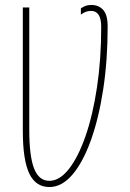

<svg xmlns="http://www.w3.org/2000/svg" viewBox="-20 -744 526 774"><path d="M179 10Q124 10 98 -44.5Q72 -99 72 -217V-714H98V-221Q98 -114 117.5 -64.5Q137 -15 179 -15Q220 -15 257.5 -62.5Q295 -110 324.5 -194.5Q354 -279 371 -392Q388 -505 388 -636Q388 -700 347 -700Q334 -700 323 -695Q312 -690 306 -685V-710Q312 -715 323 -719.5Q334 -724 348 -724Q378 -724 396 -704Q414 -684 414 -637Q414 -501 396 -383.5Q378 -266 346 -177.5Q314 -89 271.5 -39.5Q229 10 179 10Z"/></svg>

Font: Noto Sans ExtraCondensed Thin
Style: Regular
Weight: 100
Width: 2
Designer: Monotype Design Team
Foundry: Monotype Imaging Inc.
Version: Version 2.013; ttfautohint (v1.8.4.7-5d5b)